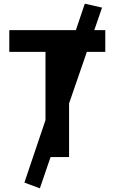

<svg xmlns="http://www.w3.org/2000/svg" viewBox="-20 -858 626 1049"><path d="M197.8 170.9 113.3 139.6 228.5 -201.7V-574.7H30.8V-693.4H394.5L443.4 -837.9L537.6 -816.4L495.1 -693.4H555.2V-574.7H454.6L357.4 -293V0H256.3Z"/></svg>

Font: Cascadia Code NF
Style: Bold
Weight: 700
Monospace: yes
Designer: Aaron Bell
Foundry: Saja Typeworks
Version: Version 2404.023; ttfautohint (v1.8.4)